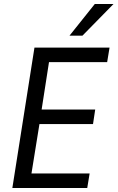

<svg xmlns="http://www.w3.org/2000/svg" viewBox="-20 -944 590 964"><path d="M42 0 153 -705H530L518 -632H226L189 -394H458L447 -321H178L138 -73H430L418 0ZM329 -765 456 -924H550L394 -765Z"/></svg>

Font: Nunito Sans 10pt Condensed Medium
Style: Italic
Weight: 500
Width: 3
Italic angle: -9°
Designer: Vernon Adams
Foundry: Vernon Adams
Version: Version 3.101;gftools[0.9.27]